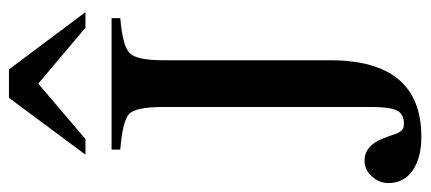

<svg xmlns="http://www.w3.org/2000/svg" viewBox="-286 -646 940 419"><g transform="rotate(-90 183.5 -436.0)"><path d="M367 -719H333L211 -822L90 -719H56L180 -886H242ZM354 -662V-643Q293 -638 277.5 -622.5Q262 -607 262 -549V-185Q262 14 95 14Q49 14 21.5 -5Q-6 -24 -6 -58Q-6 -78 8.5 -94Q23 -110 43 -110Q76 -110 92 -68Q94 -63 97 -54.5Q100 -46 101.5 -41.5Q103 -37 106 -32.5Q109 -28 113 -26Q117 -24 123 -24Q145 -24 152.5 -39.5Q160 -55 160 -94V-550Q160 -609 145 -623.5Q130 -638 67 -643V-662Z"/></g></svg>

Font: STIX
Style: Regular
Weight: 400
Designer: MicroPress Inc., with final additions and corrections provided by Coen Hoffman, Elsevier (retired)
Version: Version 1.1.1